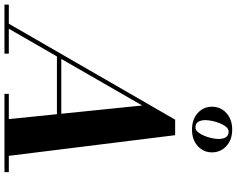

<svg xmlns="http://www.w3.org/2000/svg" viewBox="-168 -940 1060 860"><g transform="rotate(90 362.0 -510.0)"><path d="M27 0 468 -764.5H537.5L632.5 0H467.5L404.5 -617L49.5 0ZM-47.5 0V-19.5H172.5V0ZM352.5 0V-19.5H703V0ZM182.5 -235V-254.5H512.5V-235ZM512.5 -840Q466.5 -840 438.2 -865.8Q410 -891.5 410 -929.5Q410 -968 438.2 -994Q466.5 -1020 512.5 -1020Q558 -1020 586.2 -994Q614.5 -968 614.5 -929.5Q614.5 -891.5 586.2 -865.8Q558 -840 512.5 -840ZM503 -855.5Q514.5 -855.5 523.8 -866.8Q533 -878 540 -894.5Q547 -911 550.8 -928.8Q554.5 -946.5 554.5 -959.5Q554.5 -978.5 547 -991.2Q539.5 -1004 521 -1004Q510 -1004 500.5 -993Q491 -982 484.2 -965.2Q477.5 -948.5 473.8 -930.8Q470 -913 470 -900Q470 -881 477.5 -868.2Q485 -855.5 503 -855.5Z"/></g></svg>

Font: Bodoni Moda
Style: Bold Italic
Weight: 700
Italic angle: -13°
Version: Version 2.004